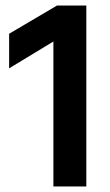

<svg xmlns="http://www.w3.org/2000/svg" viewBox="-20 -674 398 694"><path d="M292 0H173V-524L13 -427V-552L186 -654H292Z"/></svg>

Font: Hind Vadodara SemiBold
Style: Regular
Weight: 600
Designer: Hitesh Malaviya
Foundry: Indian Type Foundry
Version: Version 1.001;PS 1.0;hotconv 1.0.86;makeotf.lib2.5.63406; tt